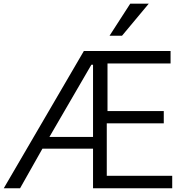

<svg xmlns="http://www.w3.org/2000/svg" viewBox="-24 -1003 977 1023"><path d="M0 0ZM239.3 -273.4H471.7V-658.2H462.9ZM-3.9 0 422.9 -731.4H884.8V-665H548.8V-411.1H848.6V-345.7H544.9V-66.4H893.6V0H471.7V-210.9H202.1L83 0ZM559.6 -812.5 669.9 -983.4H768.6L626 -812.5Z"/></svg>

Font: Batunionen A1
Style: Regular
Weight: 400
Designer: HanYang I&C Co.,Ltd.
Foundry: HanYang I&C Co.,Ltd.
Version: Version 2.50; ttfautohint (v1.6)